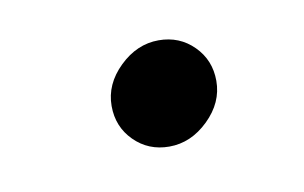

<svg xmlns="http://www.w3.org/2000/svg" viewBox="-31 -425 317 200"><g transform="rotate(-10 127.5 -325.5)"><path d="M84 -322Q84 -345 102.5 -363Q121 -381 144 -381Q166 -381 181 -366Q196 -351 196 -329Q196 -306 177.5 -288Q159 -270 136 -270Q114 -270 99 -285Q84 -300 84 -322Z"/></g></svg>

Font: Oak Sans
Style: Italic
Weight: 400
Italic angle: -9.49998°
Foundry: Erik Kennedy, Walven
Version: Version 1.000